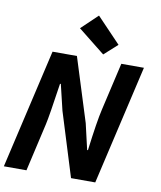

<svg xmlns="http://www.w3.org/2000/svg" viewBox="-129 -1089 982 1171"><g transform="rotate(10 362.5 -503.0)"><path d="M147 -740H298L422 -346L459 -186H464Q487 -369 505 -445L573 -740H713L542 0H392L269 -396L231 -555H226Q196 -349 184 -297L116 0H-24ZM287 -910 388 -1006 536 -851 454 -777Z"/></g></svg>

Font: KaiGen Gothic CN Bold
Style: Bold
Weight: 700
Designer: Ryoko NISHIZUKA  (kana & ideographs); Paul D. Hunt (Latin, Greek & Cyrillic); Wenlong ZHANG  (bopomofo); Sandoll Communi
Foundry: Adobe Systems Incorporated
Version: Version 1.002.20150501